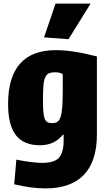

<svg xmlns="http://www.w3.org/2000/svg" viewBox="-20 -828 600 1068"><path d="M225 -620 289 -808H484L361 -610ZM233 220Q154 220 59 197L71 60Q162 78 215 78Q281 78 307.5 50Q334 22 334 -47V-78H329Q283 -20 202 -20Q112 -20 68.5 -76Q25 -132 25 -249Q25 -549 291 -549Q339 -549 394 -540.5Q449 -532 519 -514V-79Q519 69 446.5 144.5Q374 220 233 220ZM271 -143Q289 -143 300 -151Q311 -159 317.5 -179.5Q324 -200 326.5 -235Q329 -270 329 -323V-415Q323 -420 311.5 -423Q300 -426 286 -426Q265 -426 252 -420Q239 -414 231.5 -397.5Q224 -381 221.5 -351Q219 -321 219 -273Q219 -233 221 -207.5Q223 -182 228.5 -168Q234 -154 244 -148.5Q254 -143 271 -143Z"/></svg>

Font: Encode Sans Compressed
Style: Black
Weight: 900
Designer: Pablo Impallari, Andres Torresi
Foundry: Pablo Impallari, Andres Torresi
Version: Version 1.000; ttfautohint (v1.00) -l 8 -r 50 -G 200 -x 14 -